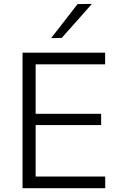

<svg xmlns="http://www.w3.org/2000/svg" viewBox="-20 -990 632 1010"><path d="M98.5 0Q98.5 -60 98.5 -115.5Q98.5 -171 98.5 -236.5V-475Q98.5 -541.5 98.5 -597.2Q98.5 -653 98.5 -713H533V-651.5Q482 -651.5 423.5 -651.5Q365 -651.5 286 -651.5H129.5L167.5 -703.5Q167.5 -643.5 167.5 -587.5Q167.5 -531.5 167.5 -465.5V-246.5Q167.5 -181.5 167.5 -126Q167.5 -70.5 167.5 -10.5L132.5 -61.5H292Q359.5 -61.5 419 -61.5Q478.5 -61.5 533.5 -61.5V0ZM152.5 -332V-391.5H293.5Q363.5 -391.5 414.2 -391.5Q465 -391.5 512 -391.5V-332Q462.5 -332 411.8 -332Q361 -332 292.5 -332ZM249 -789.5Q284.5 -835 319 -879.5Q353.5 -924 388 -968.5L463.5 -969.5Q436.5 -939 410 -909Q383.5 -879 357.2 -849.5Q331 -820 304.5 -790.5Z"/></svg>

Font: Commissioner Thin Light
Style: Regular
Weight: 300
Version: Version 1.000